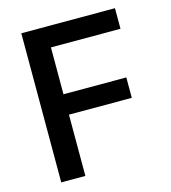

<svg xmlns="http://www.w3.org/2000/svg" viewBox="-109 -816 806 905"><g transform="rotate(-15 294.5 -364.0)"><path d="M78.1 0H195.8V-298.8H502.4V-398.4H195.8V-627H535.2V-727.5H78.1Z"/></g></svg>

Font: Raveo Medium
Style: Regular
Weight: 500
Designer: Jakub Foglar, Rasmus Andersson (Inter)
Foundry: Jakubfoglar.com
Version: Version 1.100;Glyphs 3.2.3 (3260)